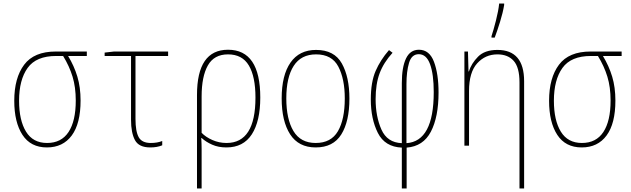

<svg xmlns="http://www.w3.org/2000/svg" viewBox="-20 -817 3540 1077"><path d="M432 -253Q432 -327 414 -387Q396 -447 362 -503H467V-528H293Q171 -528 115.5 -454Q60 -380 60 -252Q60 -131 106 -60.5Q152 10 243 10Q333 10 382.5 -57Q432 -124 432 -253ZM87 -252Q87 -369 135 -436Q183 -503 295 -503H334Q369 -446 387 -387Q405 -328 405 -253Q405 -138 364.5 -76.5Q324 -15 244 -15Q165 -15 126 -78.5Q87 -142 87 -252Z M890 -2V-26Q862 -15 826 -15Q776 -15 758 -47.5Q740 -80 740 -150V-503H923V-528H620L567 -522V-503H715V-145Q715 -72 737 -31Q759 10 823 10Q862 10 890 -2Z M1111 -72V-276Q1111 -388 1146 -450Q1181 -512 1259 -512Q1339 -512 1376 -449.5Q1413 -387 1413 -270Q1413 -15 1251 -15Q1209 -15 1171.5 -31.5Q1134 -48 1111 -72ZM1111 240V73Q1111 46 1111 19.5Q1111 -7 1109 -43H1111Q1135 -21 1170 -5.5Q1205 10 1250 10Q1345 10 1392.5 -63.5Q1440 -137 1440 -270Q1440 -538 1259 -538Q1085 -538 1085 -284V240Z M1940 -264Q1940 -385 1897.5 -461Q1855 -537 1753 -537Q1659 -537 1609.5 -466Q1560 -395 1560 -265Q1560 -137 1607.5 -63.5Q1655 10 1751 10Q1849 10 1894.5 -63Q1940 -136 1940 -264ZM1586 -265Q1586 -383 1627.5 -447.5Q1669 -512 1753 -512Q1842 -512 1878 -443Q1914 -374 1914 -265Q1914 -147 1875.5 -81Q1837 -15 1751 -15Q1666 -15 1626 -82Q1586 -149 1586 -265Z M2261 240V11Q2354 4 2397 -78.5Q2440 -161 2440 -298Q2440 -402 2414.5 -470Q2389 -538 2330 -538Q2281 -538 2257.5 -489Q2234 -440 2234 -351V-14Q2152 -17 2119.5 -90.5Q2087 -164 2087 -261Q2087 -346 2109.5 -406Q2132 -466 2182 -521L2162 -536Q2114 -481 2087 -419Q2060 -357 2060 -259Q2060 -150 2099.5 -71.5Q2139 7 2234 11V240ZM2260 -345Q2260 -416 2274.5 -464.5Q2289 -513 2329 -513Q2372 -513 2392.5 -456.5Q2413 -400 2413 -300Q2413 -24 2260 -14Z M2755 -606Q2769 -643 2785 -694.5Q2801 -746 2808 -789V-797H2780Q2776 -757 2762 -702Q2748 -647 2737 -614V-606ZM2920 240V-361Q2920 -537 2770 -537Q2699 -537 2661.5 -499Q2624 -461 2610 -416H2608L2605 -528H2585V0H2611V-307Q2611 -411 2656.5 -461.5Q2702 -512 2770 -512Q2829 -512 2861.5 -475.5Q2894 -439 2894 -355V240Z M3432 -253Q3432 -327 3414 -387Q3396 -447 3362 -503H3467V-528H3293Q3171 -528 3115.5 -454Q3060 -380 3060 -252Q3060 -131 3106 -60.5Q3152 10 3243 10Q3333 10 3382.5 -57Q3432 -124 3432 -253ZM3087 -252Q3087 -369 3135 -436Q3183 -503 3295 -503H3334Q3369 -446 3387 -387Q3405 -328 3405 -253Q3405 -138 3364.5 -76.5Q3324 -15 3244 -15Q3165 -15 3126 -78.5Q3087 -142 3087 -252Z"/></svg>

Font: Noto Sans Mono UI Condensed Thin
Style: Regular
Weight: 250
Width: 3
Designer: Monotype Design team
Foundry: Monotype Imaging Inc.
Version: 1.000